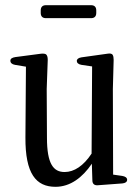

<svg xmlns="http://www.w3.org/2000/svg" viewBox="-20 -719 536 740"><path d="M194 1C251 1 298 -35 334 -88L336 -24C336 -10 344 -4 357 -5L451 -12C463 -13 470 -18 470 -26C470 -34 463 -39 451 -41L416 -46L415 -376L418 -488C418 -497 417 -503 414 -508C411 -512 405 -514 394 -512L294 -498C282 -496 276 -491 276 -484C276 -477 282 -471 294 -469L335 -463L333 -127C302 -80 266 -56 229 -56C186 -56 161 -87 161 -188L160 -376L164 -488C164 -499 162 -504 159 -508C156 -512 148 -513 138 -512L39 -499C27 -497 20 -493 20 -485C20 -477 26 -471 38 -469L80 -462L78 -190C77 -49 119 1 194 1ZM157 -649H331C344 -649 351 -656 351 -669V-679C351 -692 344 -699 331 -699H157C144 -699 137 -692 137 -679V-669C137 -656 144 -649 157 -649Z"/></svg>

Font: 寒蝉锦书宋 CompactLight
Style: Bold
Weight: 400
Width: 4
Designer: 寒蝉锦书宋{Warren} 思源宋体{Ryoko NISHIZUKA 西塚涼子 (kana & ideographs); Frank Grießhammer (Latin, Greek & Cyrillic); Wenlong ZHANG 
Foundry: Adobe & ChillType
Version: Version 2.000;Glyphs 3.1.1 (3135)